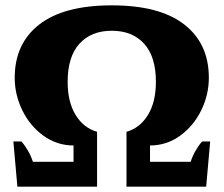

<svg xmlns="http://www.w3.org/2000/svg" viewBox="-20 -698 836 718"><path d="M30 -169H60Q72 -156 84 -135.5Q96 -115 103 -93H255V-154Q193 -154 142.5 -190.5Q92 -227 63.5 -285.5Q35 -344 35 -407Q35 -535 127 -606.5Q219 -678 398 -678Q577 -678 669 -606.5Q761 -535 761 -407Q761 -344 732.5 -285.5Q704 -227 653.5 -190.5Q603 -154 541 -154V-93H693Q700 -115 712 -135.5Q724 -156 736 -169H766L751 0H453V-205Q504 -220 533.5 -268.5Q563 -317 563 -392Q563 -486 519 -534.5Q475 -583 398 -583Q321 -583 277 -534.5Q233 -486 233 -392Q233 -317 262.5 -268.5Q292 -220 343 -205V0H45Z"/></svg>

Font: Trirong Black
Style: Regular
Weight: 900
Designer: Katatrad Team
Foundry: CadsonDemak
Version: Version 1.001